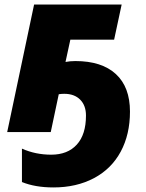

<svg xmlns="http://www.w3.org/2000/svg" viewBox="-20 -573 634 833"><path d="M264.2 -304.2Q283.7 -308.1 307.1 -308.1Q421.4 -308.1 482.7 -251.7Q543.9 -195.3 543.9 -88.9Q543.9 10.3 503.7 85Q463.4 159.7 387.5 200Q311.5 240.2 211.9 240.2Q132.8 240.2 75.2 216.8V71.8Q133.8 98.1 202.1 98.1Q273.4 98.1 313.2 54.4Q353 10.7 353 -71.8Q353 -115.2 327.9 -140.6Q302.7 -166 258.8 -166Q244.6 -166 234.9 -164.1L200.2 0H11.2L127.9 -553.2H507.8L475.1 -400.9H285.2Z"/></svg>

Font: Open Sans Extrabold
Style: Italic
Weight: 800
Italic angle: -12°
Foundry: Ascender Corporation
Version: Version 1.10